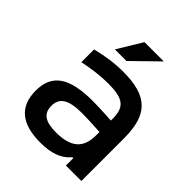

<svg xmlns="http://www.w3.org/2000/svg" viewBox="-195 -792 914 914"><g transform="rotate(45 261.5 -335.5)"><path d="M273 -509C214 -509 161 -501 99 -486V-400C155 -412 212 -419 261 -419C361 -419 395 -395 395 -315V-303C334 -307 292 -308 268 -308C109 -308 41 -259 41 -151C41 -43 106 9 231 9C305 9 355 -9 389 -50H395V0H499V-288C499 -446 437 -509 273 -509ZM145 -152C145 -207 183 -231 274 -231C301 -231 348 -229 395 -226V-202C395 -119 351 -78 250 -78C177 -78 145 -101 145 -152ZM169 -556H247L374 -680H244Z"/></g></svg>

Font: LT Wave Text Medium
Style: Regular
Weight: 500
Designer: Daniel Lyons
Version: Version 2.5 (Glyphs App)